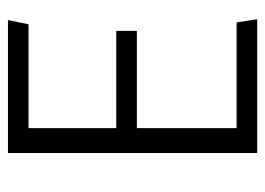

<svg xmlns="http://www.w3.org/2000/svg" viewBox="-112 -555 667 483"><g transform="rotate(-90 221.5 -313.5)"><path d="M78.1 0V-627H412.6L401.9 -575.2H118.7L140.6 -599.6V-330.6L118.7 -354.5H385.3V-302.7H118.7L140.6 -327.6V-27.3L118.7 -51.8H406.7L414.6 0Z"/></g></svg>

Font: Anaheim
Style: Regular
Weight: 400
Designer: Vernon Adams
Foundry: Vernon Adams
Version: Version 2.001